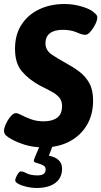

<svg xmlns="http://www.w3.org/2000/svg" viewBox="-24 -728 506 959"><path d="M195 8Q141 8 100 -5Q59 -18 33 -33Q16 -42 6 -51.5Q-4 -61 -4 -75Q-4 -88 5.5 -109Q15 -130 29 -146.5Q43 -163 56 -163Q65 -163 84.5 -152.5Q104 -142 132 -132Q160 -122 194 -122Q237 -122 261.5 -140Q286 -158 286 -199Q286 -225 271 -242Q256 -259 230 -272.5Q204 -286 171 -303Q119 -332 85 -372Q51 -412 51 -484Q51 -555 83.5 -605Q116 -655 172 -681.5Q228 -708 298 -708Q338 -708 377 -697.5Q416 -687 438 -672Q447 -665 454.5 -657.5Q462 -650 462 -641Q462 -627 452 -606.5Q442 -586 428 -570Q414 -554 402 -554Q387 -554 358.5 -566.5Q330 -579 289 -579Q248 -579 225.5 -562Q203 -545 203 -512Q203 -477 234.5 -455.5Q266 -434 305 -413Q342 -393 372.5 -370Q403 -347 422 -313Q441 -279 441 -226Q441 -155 409.5 -102.5Q378 -50 322.5 -21Q267 8 195 8ZM158 211Q136 211 111 205.5Q86 200 69 191Q52 182 52 173Q52 167 56.5 156.5Q61 146 67.5 137Q74 128 80 128Q91 128 110 138Q129 148 164 148Q204 148 204 118Q204 106 195 100Q186 94 174 90.5Q162 87 153.5 84Q145 81 145 75Q145 71 151 55.5Q157 40 179 -10H243L220 50Q251 55 268.5 71.5Q286 88 286 114Q286 161 252 186Q218 211 158 211Z"/></svg>

Font: Asap Semi Condensed Semi Condensed Regular
Style: Bold Italic
Weight: 700
Width: 4
Italic angle: -6°
Designer: Pablo Cosgaya
Foundry: Omnibus-Type
Version: Version 3.001; ttfautohint (v1.8.4.7-5d5b)